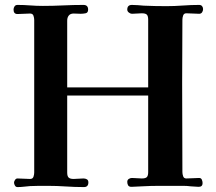

<svg xmlns="http://www.w3.org/2000/svg" viewBox="-20 -752 877 780"><path d="M805 -715Q805 -708 801 -702Q797 -696 789 -696Q776 -696 763.5 -697Q751 -698 737 -698Q727 -698 724 -689Q721 -680 721 -672Q721 -608 720.5 -544.5Q720 -481 720 -416Q720 -325 720.5 -234.5Q721 -144 721 -53Q721 -45 724 -36Q727 -27 737 -27Q751 -27 763.5 -28Q776 -29 789 -29Q797 -29 800 -22Q803 -15 803 -8Q803 7 787 7Q779 7 771 6Q763 5 755 5Q740 3 725 3Q710 3 695 3Q660 3 625.5 3Q591 3 556 5Q546 5 535.5 6Q525 7 514 7Q504 7 500.5 1Q497 -5 497 -13Q497 -21 503 -25Q509 -29 516 -29Q527 -29 536.5 -28Q546 -27 556 -27Q571 -27 576.5 -32.5Q582 -38 582 -53V-364H253V-51Q253 -36 259 -30.5Q265 -25 279 -25Q289 -25 299 -26Q309 -27 319 -27Q327 -27 333 -23.5Q339 -20 339 -11Q339 8 321 8Q284 8 247.5 5.5Q211 3 175 3Q157 3 138.5 3Q120 3 102 4Q89 5 76.5 6.5Q64 8 51 8Q44 8 40.5 1.5Q37 -5 37 -10Q37 -15 41 -21Q45 -27 51 -27Q64 -27 76.5 -26Q89 -25 102 -25Q113 -25 116 -34Q119 -43 119 -51Q119 -150 119 -249Q119 -348 119 -447Q119 -503 119 -559.5Q119 -616 119 -671Q119 -679 116 -688Q113 -697 102 -697Q89 -697 76.5 -696Q64 -695 51 -695Q35 -695 35 -713Q35 -720 39 -726Q43 -732 51 -732Q77 -732 102.5 -730Q128 -728 154 -728Q195 -728 236.5 -730Q278 -732 319 -732Q338 -732 338 -713Q338 -700 327.5 -698Q317 -696 308 -696Q301 -696 294 -696.5Q287 -697 279 -697Q266 -697 259.5 -689Q253 -681 253 -668V-397H582V-672Q582 -687 576.5 -692.5Q571 -698 556 -698Q546 -698 536.5 -697Q527 -696 516 -696Q510 -696 503.5 -701Q497 -706 497 -713Q497 -732 516 -732Q528 -732 540 -731Q552 -730 564 -729Q587 -728 610 -727.5Q633 -727 656 -727Q689 -727 722.5 -729.5Q756 -732 789 -732Q797 -732 801 -727Q805 -722 805 -715Z"/></svg>

Font: Kaisei Decol
Style: Bold
Weight: 700
Designer: Font-Kai, 金井和夫
Foundry: KAZUO KANAI
Version: Version 5.003